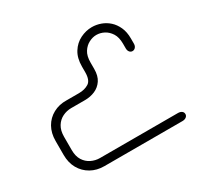

<svg xmlns="http://www.w3.org/2000/svg" viewBox="-138 -794 985 956"><g transform="rotate(-30 355.0 -315.5)"><path d="M636 -485V-455Q636 -442 629 -434Q622 -426 612 -426Q602 -426 595.5 -434Q589 -442 589 -455V-481Q589 -519 574.5 -541.5Q560 -564 539 -575Q518 -586 495 -586Q474 -586 452.5 -575Q431 -564 416.5 -541.5Q402 -519 402 -481V-445Q402 -405 385.5 -380.5Q369 -356 342.5 -344.5Q316 -333 284 -333H205Q179 -333 155.5 -321.5Q132 -310 117.5 -286.5Q103 -263 103 -227V-151Q103 -115 117.5 -92Q132 -69 155.5 -57.5Q179 -46 205 -46H653Q666 -46 674.5 -40Q683 -34 683 -23Q683 -13 674.5 -6.5Q666 0 653 0H204Q161 0 127.5 -19Q94 -38 75 -71.5Q56 -105 56 -150V-230Q56 -275 75 -308.5Q94 -342 128 -360.5Q162 -379 204 -378H276Q309 -378 332 -392.5Q355 -407 355 -453V-485Q355 -534 375.5 -566.5Q396 -599 428.5 -615Q461 -631 495 -631Q521 -631 546 -622Q571 -613 591 -595Q611 -577 623.5 -549.5Q636 -522 636 -485Z"/></g></svg>

Font: Beiruti Light
Style: Regular
Weight: 300
Designer: Arlette Boutros
Foundry: Boutros
Version: Version 1.41